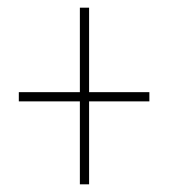

<svg xmlns="http://www.w3.org/2000/svg" viewBox="-20 -603 439 500"><path d="M212 -363V-583H188V-363H29V-339H188V-123H212V-339H369V-363Z"/></svg>

Font: Noto Sans Arabic UI XCn Th
Style: Regular
Weight: 100
Width: 2
Designer: Monotype Design Team, Nadine Chahine and Nizar Qandah
Foundry: Monotype Imaging Inc.
Version: Version 2.010